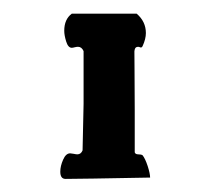

<svg xmlns="http://www.w3.org/2000/svg" viewBox="-20 -599 313 286"><path d="M180.2 -522.5Q180.2 -519 180.4 -494.6Q180.7 -470.2 180.7 -435.5Q180.7 -400.9 180.7 -372.1Q181.6 -369.1 186 -369.1Q190.4 -369.1 192.4 -367.7Q196.3 -362.8 200 -351.6Q203.6 -340.3 203.6 -334.5Q98.1 -332.5 77.6 -332.5Q69.8 -332.5 69.8 -343.3Q69.8 -351.6 74 -361.1Q78.1 -370.6 84.5 -370.6Q85.9 -370.6 89.6 -369.9Q93.3 -369.1 95.2 -369.1Q100.6 -369.1 103 -375Q104.5 -438 104.5 -444.3V-522.9Q101.6 -529.3 96.2 -529.3Q94.2 -529.3 91.3 -528.6Q88.4 -527.8 86.9 -527.8Q81.5 -527.8 78.6 -537.1Q75.7 -546.4 75.7 -553.2Q75.7 -570.3 86.9 -578.6H183.6Q197.3 -566.9 197.3 -549.8Q197.3 -541 192.4 -530.3Q190.9 -527.3 188.5 -528.6Q186 -529.8 183.3 -528.8Q180.7 -527.8 180.2 -522.5Z"/></svg>

Font: LPEducational
Style: Medium
Weight: 500
Designer: Based on Essays1743, by John Stracke, which says:

Based on the typeface in a 1743 English translation of the essays of 
Version: Version 001.204